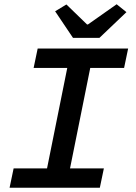

<svg xmlns="http://www.w3.org/2000/svg" viewBox="-20 -882 640 902"><path d="M25 0 44 -91H201L296 -563H138L157 -654H582L563 -563H404L309 -91H468L449 0ZM323 -704 239 -829 292 -861 389 -767H393L528 -862L574 -825L447 -704Z"/></svg>

Font: Source Code Pro ExtraLight SemiBold
Style: Italic
Weight: 600
Italic angle: -11°
Monospace: yes
Version: Version 1.016;hotconv 1.0.116;makeotfexe 2.5.65601